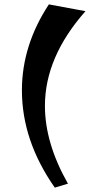

<svg xmlns="http://www.w3.org/2000/svg" viewBox="-20 -758 440 876"><path d="M80 -346Q80 -551 203 -738L370 -707Q185 -498 185 -275Q185 -105 290 80L230 98Q80 -116 80 -346Z"/></svg>

Font: Joti One
Style: Regular
Weight: 400
Designer: Eduardo Rodriguez Tunni
Foundry: Eduardo Rodriguez Tunni
Version: Version 1.001